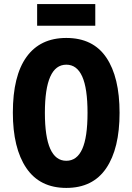

<svg xmlns="http://www.w3.org/2000/svg" viewBox="-20 -911 649 941"><path d="M566 -358Q566 -183 500.5 -86.5Q435 10 305 10Q175 10 109 -87.5Q43 -185 43 -359Q43 -539 110 -632Q177 -725 305 -725Q436 -725 501 -629Q566 -533 566 -358ZM200 -358Q200 -123 305 -123Q357 -123 383 -180.5Q409 -238 409 -358Q409 -478 383 -536Q357 -594 305 -594Q200 -594 200 -358ZM447 -891V-785H162V-891Z"/></svg>

Font: Noto Sans Gujarati ExtraCondensed ExtraBold
Style: Regular
Weight: 800
Width: 2
Designer: Jelle Bosma - Monotype Design Team, Universal Thirst
Foundry: Monotype Imaging Inc.
Version: Version 2.106; ttfautohint (v1.8.4.7-5d5b)